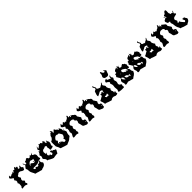

<svg xmlns="http://www.w3.org/2000/svg" viewBox="673 -3077 5351 5351"><g transform="rotate(-45 3348.5 -402.0)"><path d="M214.4 -23.9Q197.3 -34.7 177.7 -35.2Q173.8 -35.2 169.9 -35.2Q154.3 -35.2 139.2 -32.2Q122.6 -30.3 105.5 -28.8Q88.4 -26.9 71.8 -24.9Q71.3 -38.6 72.8 -52.7Q73.7 -67.4 86.4 -75.7Q103 -89.4 103 -110.4Q103 -110.4 103 -113.8Q103 -113.8 103 -124Q103 -141.6 105.5 -157.7Q106.4 -174.3 106.4 -192.4Q106 -210.4 84.5 -212.4Q86.9 -232.9 99.1 -251.5Q107.9 -264.2 107.9 -279.3Q107.9 -285.6 106.4 -293Q112.3 -308.6 102.1 -316.9Q92.3 -325.7 84.5 -334.5Q80.6 -339.4 79.1 -345.2Q77.6 -351.1 82 -359.4Q92.8 -373 102.5 -392.6Q105 -397.9 105 -402.3Q105 -414.6 85.4 -420.4Q64.9 -431.2 46.9 -446.8Q28.3 -462.4 19.5 -483.9Q21.5 -504.9 37.1 -520.5Q46.9 -530.3 66.9 -550.3Q70.3 -544.9 65.9 -530.8Q61.5 -516.1 64.9 -506.8Q66.4 -502.9 70.8 -500.5Q74.7 -498.5 82.5 -499Q82.5 -499 87.9 -499Q106 -499 120.6 -510.7Q137.2 -523.9 158.7 -525.4Q163.1 -524.4 167.5 -524.4Q180.7 -524.4 189 -535.2Q200.2 -549.3 213.9 -551.8Q219.7 -544.9 211.4 -531.2Q203.1 -518.1 204.1 -513.2Q204.6 -511.7 207 -511.7Q209 -511.7 214.4 -514.2Q227.1 -526.9 236.3 -543.9Q245.1 -561 248.5 -577.6Q257.8 -565.4 271 -555.7Q284.2 -545.9 293.9 -567.9Q302.7 -585 315.4 -599.6Q323.2 -608.4 334.5 -608.4Q342.3 -608.4 351.1 -604.5Q345.7 -591.8 345.2 -585Q345.2 -578.1 348.6 -575.2Q356.4 -567.9 374.5 -571.8Q392.1 -575.2 396.5 -564.9Q400.4 -558.6 402.3 -552.2Q404.3 -545.9 397 -540Q385.7 -528.8 381.8 -508.8Q381.3 -505.9 381.3 -503.4Q381.3 -489.3 402.3 -488.8Q409.7 -484.4 414.6 -484.9Q419.9 -485.4 423.8 -488.8Q432.6 -496.6 439 -513.2Q444.8 -529.3 460 -533.2Q467.3 -537.6 471.2 -537.6Q474.6 -537.1 475.6 -534.2Q478 -527.3 471.7 -510.3Q465.8 -493.7 469.2 -485.4Q468.3 -477.1 471.7 -471.2Q475.6 -465.3 481 -460.9Q491.2 -452.6 502 -444.8Q510.7 -439 510.7 -428.2Q510.7 -425.8 510.3 -422.9Q496.1 -408.7 492.2 -386.7Q487.8 -364.7 463.9 -364.3Q435.1 -364.7 411.6 -381.8Q388.7 -398.9 364.7 -411.6Q349.1 -416.5 331.5 -416.5Q325.2 -416.5 319.3 -416Q295.4 -413.6 279.3 -396Q268.1 -381.3 248 -375.5Q228 -369.6 228 -348.1Q226.6 -342.3 226.6 -336.9Q226.6 -326.7 232.4 -317.9Q242.2 -304.2 249.5 -291Q253.9 -283.7 255.4 -276.4Q256.8 -269 253.4 -260.7Q233.4 -249.5 230 -228Q228.5 -217.3 228.5 -207Q228.5 -196.3 230 -186Q238.8 -169.4 260.3 -157.7Q273.4 -150.4 273.4 -137.7Q273.4 -129.9 268.6 -120.6Q264.2 -109.4 257.8 -99.6Q251.5 -89.4 246.1 -79.1Q255.9 -70.3 263.7 -59.1Q272 -47.9 268.6 -33.2Q268.6 -10.7 254.9 -10.3Q252 -10.3 248.5 -11.2Q228 -17.1 214.4 -23.9Z M799.3 -17.6Q776.9 -26.9 753.4 -28.8Q730 -30.8 707.5 -41Q691.9 -48.3 674.3 -53.7Q657.7 -59.1 639.2 -59.6Q616.7 -63 612.8 -84Q608.9 -105 597.2 -120.1Q583.5 -149.9 567.9 -179.7Q552.2 -210 552.2 -244.1Q550.3 -267.1 548.3 -291.5Q547.4 -315.4 532.7 -335Q528.8 -342.3 528.8 -348.6Q528.8 -358.4 537.6 -367.2Q551.3 -381.8 559.1 -395.5Q569.8 -408.7 583.5 -422.4Q589.4 -428.2 589.4 -435.5Q589.4 -444.3 580.6 -454.6Q574.7 -468.3 565.9 -488.3Q563 -494.1 563 -499Q563 -510.3 578.6 -515.1Q579.6 -496.1 586.4 -477.5Q594.2 -459 608.9 -445.8Q614.7 -438.5 622.6 -438.5Q630.4 -438.5 641.1 -445.3Q654.8 -454.6 654.8 -464.8Q654.8 -469.7 651.9 -474.6Q644 -484.4 644 -491.7Q644 -500.5 654.8 -505.9Q669.4 -514.6 684.1 -514.6Q687 -514.6 689.9 -514.2Q707.5 -520 721.2 -537.6Q729 -547.9 740.7 -547.9Q748.5 -547.9 757.3 -543Q771 -541 774.9 -528.8Q778.8 -516.6 785.6 -507.8Q788.6 -502.9 794.4 -500.5Q798.3 -499 802.2 -499Q806.2 -499 810.1 -500Q818.8 -496.1 825.7 -496.1Q839.4 -496.1 846.2 -510.7Q856 -532.7 873.5 -539.6Q880.4 -529.3 888.2 -519.5Q892.1 -515.6 896 -515.6Q901.9 -515.6 909.7 -524.9Q921.4 -533.2 934.1 -545.4Q945.8 -557.1 950.7 -568.8Q950.7 -549.3 938 -532.2Q929.2 -519.5 929.2 -505.4Q929.2 -500.5 930.2 -495.1Q939 -477.5 958.5 -475.1Q977.1 -472.2 989.7 -458.5Q1005.4 -444.3 1011.2 -424.3Q1015.1 -412.6 1015.1 -400.4Q1015.1 -392.6 1013.2 -384.3Q1013.2 -364.7 1010.3 -344.7Q1009.3 -337.9 1009.3 -331.1Q1009.3 -317.9 1013.2 -305.2Q1023.9 -295.4 1023.9 -285.6Q1022.9 -279.3 1018.1 -272Q1009.3 -260.3 997.6 -260.3Q991.7 -260.3 984.9 -263.2Q979 -264.2 974.1 -264.2Q956.5 -264.2 941.9 -253.9Q922.4 -240.7 901.9 -234.4Q856.9 -215.8 809.1 -215.3Q761.2 -215.3 713.4 -214.4Q709.5 -215.3 705.6 -215.3Q693.8 -215.3 687 -206.1Q684.1 -201.7 684.1 -196.8Q684.1 -189.5 692.9 -181.2Q697.8 -160.2 723.1 -159.2Q724.1 -159.2 725.1 -159.2Q749.5 -159.2 749.5 -180.2Q750.5 -189 752.4 -192.4Q754.4 -194.3 756.3 -194.3H758.3Q767.1 -191.9 778.8 -177.7Q790.5 -163.6 800.3 -163.1Q808.1 -159.7 815.9 -159.7Q826.7 -159.7 838.4 -166.5Q856 -175.3 856 -191.9Q856 -195.3 855 -199.2Q857.9 -211.9 861.8 -211.9Q864.7 -211.9 867.7 -208Q875.5 -197.3 885.3 -194.3Q887.2 -193.8 888.2 -193.8Q890.1 -193.8 892.1 -194.8Q895 -196.3 897.9 -201.2Q919.4 -204.1 929.2 -222.2Q939 -240.7 954.6 -251Q963.4 -247.1 963.4 -238.3Q963.4 -231.9 959.5 -223.1Q954.6 -212.9 954.6 -204.1Q954.6 -194.8 960.4 -187.5Q965.3 -167.5 982.9 -152.8Q994.6 -143.6 994.6 -130.4Q994.6 -123 990.7 -114.3Q980 -77.1 946.8 -56.2Q913.6 -34.7 877.4 -30.3Q856.9 -26.9 838.4 -14.6Q830.6 -9.3 821.8 -9.3Q811 -9.3 799.3 -17.6ZM821.8 -302.2Q822.8 -304.7 822.8 -308.1Q822.8 -319.3 814 -337.9Q810.1 -346.2 810.1 -351.1Q810.1 -357.9 817.9 -357.9Q820.8 -357.9 823.7 -357.4Q823.7 -356.4 823.7 -355.5Q823.7 -343.8 835.4 -325.7Q842.3 -314.5 849.1 -314.5Q854 -314.5 858.9 -320.8Q855 -331.1 855 -340.3Q856 -340.8 856 -341.8Q856 -351.6 858.9 -361.3Q866.7 -380.9 873.5 -399.4Q866.7 -404.8 857.9 -404.8Q851.1 -404.8 843.3 -400.9Q837.4 -397.9 831.5 -397.9Q820.8 -397.9 812 -408.7Q796.4 -418.9 778.8 -418.9Q772 -418.9 766.1 -417.5Q741.7 -412.6 724.1 -395.5Q707.5 -380.9 693.8 -362.3Q680.2 -344.2 673.3 -323.2Q678.2 -319.8 682.1 -319.8Q688 -319.8 690.9 -326.2Q697.8 -337.4 705.6 -345.7Q709.5 -349.1 714.4 -351.1Q716.3 -352.1 719.2 -352.1Q721.2 -352.1 724.1 -351.6Q731.9 -362.3 736.8 -362.3Q737.8 -362.3 739.7 -361.3Q745.6 -357.4 751.5 -345.2Q769 -336.4 783.7 -321.8Q798.3 -307.1 814.9 -297.4Q814.9 -297.4 815.9 -297.4Q817.9 -297.4 818.8 -298.8Q820.8 -300.3 821.8 -302.2Z M1226.1 -41Q1207 -50.8 1188.5 -61Q1169.9 -71.3 1152.8 -83Q1138.7 -83 1125 -88.9Q1117.7 -91.8 1117.7 -98.6Q1117.7 -104 1122.6 -112.3Q1118.2 -137.7 1104 -159.2Q1089.4 -180.7 1070.8 -197.8Q1061.5 -207 1061.5 -217.8Q1061.5 -223.6 1064 -229.5Q1071.3 -246.6 1076.7 -261.7Q1083 -275.4 1083 -288.1Q1083 -296.4 1080.6 -303.7Q1073.2 -324.2 1064.5 -342.8Q1075.7 -361.3 1094.2 -378.4Q1112.8 -395.5 1116.2 -420.4Q1115.2 -425.3 1115.2 -428.7Q1115.2 -439.9 1123 -439.9Q1123 -439.9 1124.5 -439.9Q1135.7 -438.5 1139.6 -423.3Q1140.6 -422.9 1141.6 -422.9Q1145 -422.9 1148.4 -428.2Q1153.3 -435.1 1157.7 -438Q1164.1 -440.9 1164.1 -444.8Q1164.1 -446.8 1162.6 -448.2Q1158.2 -454.1 1155.3 -460Q1145 -472.7 1141.6 -489.3Q1141.1 -492.7 1141.1 -496.1Q1141.1 -508.8 1150.9 -519Q1163.1 -529.3 1167 -548.8Q1170.9 -567.9 1183.6 -572.3Q1186 -566.4 1186 -560.1Q1186 -547.9 1178.2 -532.2Q1173.8 -523.4 1173.8 -516.6Q1173.8 -505.4 1186.5 -501Q1202.1 -513.2 1216.8 -527.3Q1231 -541 1248.5 -550.3Q1255.4 -560.1 1255.9 -571.8Q1256.3 -583 1256.3 -594.2Q1264.2 -586.4 1270.5 -577.1Q1276.9 -567.9 1287.6 -564.5Q1298.3 -571.3 1312 -571.3Q1318.4 -571.3 1325.2 -569.8Q1346.2 -564.5 1346.2 -542.5Q1346.2 -542 1346.2 -541.5Q1352.5 -529.3 1360.4 -529.3Q1366.7 -529.3 1374.5 -537.6Q1391.6 -556.2 1391.6 -570.8Q1394 -572.3 1396 -572.3Q1401.4 -572.3 1401.4 -561.5Q1401.4 -546.9 1406.7 -540.5Q1408.2 -538.6 1411.6 -538.6Q1414.6 -539.1 1419.4 -542Q1426.8 -547.9 1430.7 -547.9Q1435.1 -547.9 1435.1 -540Q1435.1 -537.1 1434.6 -532.7Q1431.2 -508.3 1427.7 -499.5Q1426.3 -495.1 1426.3 -490.7Q1426.3 -478.5 1438 -466.8Q1449.2 -456.5 1460 -456.5Q1464.8 -456.5 1469.2 -458.5Q1472.7 -467.3 1472.7 -485.4Q1472.7 -487.8 1472.7 -490.2Q1472.7 -507.8 1481.9 -507.8Q1484.4 -507.8 1487.8 -506.3Q1489.3 -481.9 1502.9 -461.9Q1516.6 -441.9 1522 -418.9Q1522.5 -413.6 1522.5 -408.2Q1522.5 -385.7 1514.6 -364.7Q1504.9 -337.9 1492.2 -313.5Q1492.2 -312 1492.2 -310.5Q1492.2 -298.8 1502.9 -286.1Q1507.3 -281.2 1507.3 -276.4Q1507.3 -268.6 1495.1 -261.2Q1476.6 -246.6 1453.6 -245.1Q1430.2 -243.7 1409.2 -237.3Q1407.7 -237.3 1406.2 -237.3Q1386.2 -237.3 1386.2 -256.3Q1386.2 -269 1386.7 -294.4Q1382.8 -314.5 1377 -334.5Q1375 -341.3 1375 -348.6Q1375 -361.8 1381.8 -375Q1387.2 -381.8 1387.2 -387.2Q1387.2 -393.6 1379.9 -397.5Q1366.2 -404.8 1356 -410.6Q1351.6 -415 1346.7 -415Q1345.2 -415 1343.8 -414.6Q1337.9 -413.6 1332 -409.2Q1315.4 -400.4 1297.4 -393.6Q1281.7 -388.2 1265.1 -388.2Q1265.1 -388.2 1259.8 -388.2Q1231.9 -380.9 1216.8 -352.1Q1208 -335 1208 -318.8Q1208 -307.6 1211.9 -296.4Q1214.8 -284.7 1216.3 -260.7Q1217.3 -247.6 1223.6 -247.6Q1229 -247.6 1237.8 -256.3Q1242.2 -266.6 1249 -267.1Q1249 -267.1 1249.5 -267.1Q1252.4 -267.1 1252.4 -264.2Q1252.4 -261.2 1249 -254.4Q1241.2 -235.4 1231.9 -214.4Q1228.5 -206.5 1228.5 -198.7Q1228.5 -185.5 1238.3 -173.3Q1244.1 -162.1 1257.8 -152.3Q1262.7 -148.9 1266.6 -148.9Q1273.9 -148.9 1278.3 -160.2Q1293.5 -159.2 1296.4 -142.6Q1299.3 -126.5 1306.2 -115.7Q1309.6 -111.3 1314 -109.4Q1315.9 -108.4 1318.8 -108.4Q1322.3 -108.4 1326.2 -109.9Q1344.2 -113.8 1357.9 -129.9Q1365.2 -137.7 1365.2 -146.5Q1365.2 -146.5 1365.2 -147Q1365.2 -155.3 1357.9 -165Q1351.1 -177.2 1342.8 -195.8Q1340.8 -200.2 1340.8 -203.1Q1340.8 -213.9 1360.4 -214.4Q1369.1 -218.3 1376.5 -218.3Q1383.3 -218.3 1389.2 -214.8Q1401.4 -208 1402.3 -189.9Q1410.6 -180.2 1424.3 -180.2Q1427.7 -180.2 1431.2 -180.7Q1433.6 -181.2 1435.5 -181.2Q1450.7 -181.2 1456.1 -162.6Q1470.7 -153.8 1493.2 -149.4Q1507.8 -147 1507.8 -134.3Q1507.8 -127.4 1503.4 -117.2Q1496.1 -96.2 1481.9 -78.1Q1467.8 -60.5 1462.9 -38.1Q1452.1 -27.3 1438 -27.3Q1433.6 -27.3 1428.7 -28.3Q1419.9 -30.3 1411.1 -30.3Q1400.9 -30.3 1391.1 -27.3Q1367.7 -24.9 1344.7 -20.5Q1321.3 -16.1 1298.3 -12.2Q1278.8 -15.1 1261.2 -23.9Q1243.7 -32.7 1226.1 -41Z M1797.9 -13.7Q1772.9 -22.9 1746.1 -28.3Q1719.7 -33.2 1695.3 -45.4Q1679.7 -54.7 1662.1 -56.6Q1644.5 -59.1 1628.9 -65.9Q1611.8 -78.1 1609.4 -99.1Q1606.9 -120.6 1595.2 -136.7Q1587.4 -153.3 1578.6 -169.9Q1569.8 -186.5 1563 -203.1Q1563 -244.1 1561.5 -285.6Q1561 -300.3 1561 -315.4Q1561 -341.3 1562.5 -367.7Q1563 -392.1 1585.4 -396.5Q1607.4 -400.4 1619.1 -417.5Q1635.3 -431.2 1647 -449.2Q1659.2 -467.3 1660.2 -489.3Q1664.1 -513.2 1682.1 -528.3Q1700.7 -543.5 1708.5 -565.4Q1713.4 -573.7 1721.2 -564.9Q1729 -556.2 1734.4 -555.2Q1736.8 -554.7 1738.3 -557.6Q1739.7 -560.1 1740.2 -567.9Q1739.7 -576.2 1734.9 -591.3Q1730 -606.4 1733.9 -611.8Q1735.4 -613.8 1738.3 -613.8Q1738.8 -613.8 1739.3 -613.8Q1743.2 -613.3 1750.5 -608.4Q1764.6 -596.7 1779.3 -580.6Q1786.6 -571.8 1786.6 -562.5Q1786.6 -553.7 1780.3 -543.5Q1771.5 -525.9 1785.2 -518.1Q1798.3 -509.8 1807.6 -528.3Q1818.4 -539.6 1828.1 -552.2Q1837.4 -564.9 1847.7 -577.1Q1857.4 -569.3 1869.1 -561Q1880.4 -552.7 1881.3 -538.1Q1885.3 -523.9 1898.4 -520Q1911.6 -516.1 1920.9 -509.8Q1925.8 -506.3 1928.2 -501Q1930.7 -495.6 1928.7 -485.4Q1935.5 -467.8 1949.2 -470.7Q1962.9 -473.6 1966.8 -491.2Q1970.2 -498.5 1972.7 -501Q1975.1 -503.4 1977.1 -502.4Q1981.9 -499.5 1985.4 -484.4Q1988.8 -469.7 1996.1 -464.4Q2013.7 -447.8 2016.6 -425.3Q2018.6 -412.1 2018.6 -398.9Q2018.6 -389.6 2017.6 -380.4Q2018.1 -370.1 2025.9 -358.9Q2033.7 -347.2 2036.6 -367.2Q2042 -375 2050.3 -390.6Q2058.6 -405.8 2065.4 -404.3Q2058.6 -387.2 2047.9 -368.2Q2043.5 -359.9 2043.5 -351.6Q2043.5 -341.3 2050.3 -330.6Q2063 -314.9 2066.4 -293Q2067.4 -288.1 2067.4 -283.7Q2067.4 -267.1 2057.1 -253.9Q2047.9 -230 2043.5 -204.6Q2041 -188.5 2041 -172.9Q2041 -163.1 2042 -153.3Q2042 -130.9 2023.9 -121.6Q2005.9 -112.3 1992.2 -100.1Q1965.3 -69.8 1928.7 -52.7Q1892.1 -35.6 1855 -22.9Q1843.3 -11.7 1827.6 -8.8Q1823.2 -7.8 1818.8 -7.8Q1808.1 -7.8 1797.9 -13.7ZM1857.4 -120.6Q1880.4 -124 1880.4 -145Q1880.4 -145 1880.4 -149.4Q1878.4 -174.3 1868.2 -189.5Q1865.2 -196.3 1866.2 -200.2Q1867.2 -204.1 1870.1 -207Q1877 -213.9 1890.6 -217.3Q1904.3 -221.2 1907.2 -234.9Q1917.5 -252 1926.3 -272.9Q1931.2 -284.7 1931.2 -295.9Q1931.2 -304.7 1928.2 -314Q1915.5 -331.1 1905.8 -349.6Q1896 -368.2 1884.3 -385.3Q1875 -401.9 1859.9 -401.9Q1856 -401.9 1852.1 -400.9Q1845.7 -398.9 1839.8 -398.9Q1826.7 -398.9 1816.4 -408.2Q1802.7 -415 1788.1 -415Q1778.3 -415 1768.1 -412.1Q1742.7 -404.8 1726.6 -386.2Q1712.9 -372.1 1699.7 -356.9Q1687 -341.8 1681.2 -322.8Q1684.1 -305.7 1702.6 -290Q1711.4 -282.7 1711.4 -274.4Q1711.4 -265.6 1701.2 -256.3Q1685.5 -245.1 1678.7 -225.1Q1676.3 -218.8 1676.3 -212.4Q1676.3 -200.2 1685.5 -189Q1699.2 -174.8 1700.2 -193.4Q1700.7 -212.4 1707 -219.7Q1709 -222.2 1712.4 -222.2Q1715.8 -222.2 1720.7 -217.8Q1720.2 -207.5 1730 -189.9Q1739.3 -172.4 1741.2 -198.2Q1748.5 -212.9 1756.8 -196.3Q1765.6 -179.7 1776.9 -178.7Q1794.9 -166 1804.2 -141.1Q1814 -116.2 1839.8 -116.2Q1843.8 -117.7 1848.1 -119.1Q1852.5 -120.1 1857.4 -120.6Z M2231.9 -21.5Q2214.4 -28.3 2196.8 -28.3Q2185.1 -28.3 2173.3 -25.4Q2147.9 -19 2122.6 -19Q2122.6 -19 2112.8 -19Q2107.9 -18.6 2104 -18.6Q2083.5 -18.6 2083.5 -35.2Q2083.5 -38.6 2084.5 -42.5Q2090.3 -70.3 2103 -85.9Q2113.8 -105.5 2126.5 -127.9Q2132.3 -139.6 2132.3 -151.4Q2132.3 -162.6 2126.5 -174.3Q2118.7 -186 2118.7 -198.7Q2118.7 -206.1 2121.6 -213.9Q2128.4 -234.9 2136.2 -252.9Q2136.2 -273.4 2139.2 -299.3Q2140.1 -302.7 2140.1 -306.2Q2140.1 -327.1 2121.6 -337.9Q2113.8 -343.3 2111.8 -349.1Q2110.8 -354.5 2112.8 -360.8Q2118.7 -374.5 2132.3 -388.7Q2137.2 -394.5 2137.2 -399.9Q2137.2 -407.7 2126.5 -415Q2102.1 -424.3 2078.6 -439.9Q2056.2 -456.1 2046.4 -481.4Q2051.3 -500.5 2065.9 -515.6Q2080.6 -530.3 2093.3 -543.9Q2111.8 -556.6 2106.9 -536.6Q2103 -523.4 2103 -513.2Q2103 -507.8 2104 -502.9Q2106 -498.5 2108.9 -496.1Q2112.8 -494.1 2118.7 -495.6Q2133.3 -494.1 2143.1 -505.9Q2152.8 -517.6 2162.6 -527.3Q2167.5 -532.2 2173.3 -535.6Q2179.2 -538.6 2186 -537.1Q2192.9 -529.3 2195.8 -514.6Q2198.7 -499.5 2206.5 -496.1Q2210.4 -494.6 2214.4 -496.1Q2218.3 -498 2224.1 -503.9Q2232.9 -520.5 2237.8 -503.9Q2242.7 -487.8 2251.5 -483.9Q2253.4 -482.4 2257.3 -484.4Q2261.2 -486.3 2265.1 -492.7Q2275.9 -511.7 2297.4 -515.6Q2317.9 -520 2332.5 -536.6Q2350.1 -545.4 2355 -563.5Q2358.9 -581.5 2368.7 -594.2Q2392.1 -587.9 2392.1 -569.8Q2392.1 -567.4 2391.1 -564.9Q2388.2 -542.5 2384.3 -524.4Q2392.1 -511.2 2404.8 -525.4Q2417.5 -540 2424.3 -540Q2427.2 -540 2428.2 -537.1Q2429.2 -533.7 2429.2 -525.9Q2425.3 -514.2 2427.2 -497.1Q2429.2 -480 2446.8 -486.8Q2446.8 -497.6 2455.6 -509.8Q2463.4 -522 2470.2 -525.9Q2474.1 -513.2 2481.9 -502.9Q2488.8 -492.7 2504.4 -498Q2515.1 -476.1 2537.6 -464.8Q2560.1 -454.1 2571.8 -433.1Q2577.6 -420.9 2577.6 -408.7Q2577.6 -400.4 2574.7 -391.6Q2572.8 -385.7 2572.8 -380.4Q2572.8 -364.7 2587.4 -351.6Q2596.2 -333 2608.9 -316.9Q2621.6 -300.8 2631.3 -282.7Q2637.2 -268.1 2628.4 -256.8Q2620.6 -245.6 2613.8 -233.4Q2610.8 -227.1 2609.9 -219.7Q2608.9 -212.9 2611.8 -204.6Q2607.9 -185.5 2618.7 -176.8Q2628.4 -168.5 2646 -170.4Q2666.5 -163.1 2675.3 -139.6Q2678.2 -131.8 2678.2 -124.5Q2678.2 -109.9 2667.5 -98.6Q2662.6 -86.4 2665.5 -69.8Q2668.5 -52.7 2664.6 -40Q2662.6 -33.2 2657.7 -28.8Q2651.9 -23.9 2641.1 -22.9Q2629.4 -18.1 2618.7 -18.1Q2605 -18.1 2591.3 -25.4Q2568.8 -38.1 2545.4 -46.9Q2519 -51.8 2504.4 -72.8Q2490.7 -94.2 2489.7 -119.1Q2488.8 -139.2 2481.9 -158.2Q2476.1 -177.2 2469.2 -195.8Q2467.3 -203.1 2467.3 -210.4Q2467.3 -225.6 2476.1 -239.3Q2487.8 -257.3 2487.8 -277.8V-282.2Q2490.7 -292.5 2487.8 -299.3Q2484.9 -305.7 2480 -310.5Q2469.2 -319.8 2455.6 -326.7Q2441.9 -333.5 2442.9 -348.6Q2446.8 -356.9 2446.8 -363.8Q2446.8 -377 2435.1 -388.2Q2418.5 -404.3 2398.9 -410.2Q2375.5 -414.1 2349.1 -414.1Q2322.8 -414.1 2303.2 -397Q2281.7 -384.8 2268.1 -362.3Q2260.3 -351.1 2260.3 -338.4Q2260.3 -326.7 2267.1 -314.5Q2283.7 -296.9 2287.6 -273.4Q2287.6 -270.5 2287.6 -268.1Q2287.6 -248.5 2266.1 -235.4Q2260.3 -221.7 2260.3 -208.5Q2260.3 -198.2 2263.2 -188Q2271 -165 2283.7 -145.5Q2280.8 -126.5 2273.9 -109.4Q2272 -104 2272 -98.6Q2272 -86.9 2281.7 -74.7Q2284.7 -66.4 2284.7 -57.6Q2284.7 -43.9 2278.8 -28.3Q2272.9 -11.7 2259.3 -11.7Q2251.5 -11.7 2240.7 -17.6Q2239.7 -18.1 2236.8 -19.5Q2234.9 -20 2231.9 -21.5ZM2645 -116.7Q2643.1 -138.7 2634.3 -121.6Q2625.5 -105 2630.4 -101.6Q2631.3 -100.6 2634.3 -101.6Q2637.2 -102.5 2641.1 -106.4Q2642.1 -107.9 2643.1 -111.3Q2644 -112.8 2645 -116.7Z M2862.8 -21.5Q2845.2 -28.3 2827.6 -28.3Q2815.9 -28.3 2804.2 -25.4Q2778.8 -19 2753.4 -19Q2753.4 -19 2743.7 -19Q2738.8 -18.6 2734.9 -18.6Q2714.4 -18.6 2714.4 -35.2Q2714.4 -38.6 2715.3 -42.5Q2721.2 -70.3 2733.9 -85.9Q2744.6 -105.5 2757.3 -127.9Q2763.2 -139.6 2763.2 -151.4Q2763.2 -162.6 2757.3 -174.3Q2749.5 -186 2749.5 -198.7Q2749.5 -206.1 2752.4 -213.9Q2759.3 -234.9 2767.1 -252.9Q2767.1 -273.4 2770 -299.3Q2771 -302.7 2771 -306.2Q2771 -327.1 2752.4 -337.9Q2744.6 -343.3 2742.7 -349.1Q2741.7 -354.5 2743.7 -360.8Q2749.5 -374.5 2763.2 -388.7Q2768.1 -394.5 2768.1 -399.9Q2768.1 -407.7 2757.3 -415Q2732.9 -424.3 2709.5 -439.9Q2687 -456.1 2677.2 -481.4Q2682.1 -500.5 2696.8 -515.6Q2711.4 -530.3 2724.1 -543.9Q2742.7 -556.6 2737.8 -536.6Q2733.9 -523.4 2733.9 -513.2Q2733.9 -507.8 2734.9 -502.9Q2736.8 -498.5 2739.7 -496.1Q2743.7 -494.1 2749.5 -495.6Q2764.2 -494.1 2773.9 -505.9Q2783.7 -517.6 2793.5 -527.3Q2798.3 -532.2 2804.2 -535.6Q2810.1 -538.6 2816.9 -537.1Q2823.7 -529.3 2826.7 -514.6Q2829.6 -499.5 2837.4 -496.1Q2841.3 -494.6 2845.2 -496.1Q2849.1 -498 2855 -503.9Q2863.8 -520.5 2868.7 -503.9Q2873.5 -487.8 2882.3 -483.9Q2884.3 -482.4 2888.2 -484.4Q2892.1 -486.3 2896 -492.7Q2906.7 -511.7 2928.2 -515.6Q2948.7 -520 2963.4 -536.6Q2981 -545.4 2985.8 -563.5Q2989.7 -581.5 2999.5 -594.2Q3022.9 -587.9 3022.9 -569.8Q3022.9 -567.4 3022 -564.9Q3019 -542.5 3015.1 -524.4Q3022.9 -511.2 3035.6 -525.4Q3048.3 -540 3055.2 -540Q3058.1 -540 3059.1 -537.1Q3060.1 -533.7 3060.1 -525.9Q3056.2 -514.2 3058.1 -497.1Q3060.1 -480 3077.6 -486.8Q3077.6 -497.6 3086.4 -509.8Q3094.2 -522 3101.1 -525.9Q3105 -513.2 3112.8 -502.9Q3119.6 -492.7 3135.3 -498Q3146 -476.1 3168.5 -464.8Q3190.9 -454.1 3202.6 -433.1Q3208.5 -420.9 3208.5 -408.7Q3208.5 -400.4 3205.6 -391.6Q3203.6 -385.7 3203.6 -380.4Q3203.6 -364.7 3218.3 -351.6Q3227.1 -333 3239.7 -316.9Q3252.4 -300.8 3262.2 -282.7Q3268.1 -268.1 3259.3 -256.8Q3251.5 -245.6 3244.6 -233.4Q3241.7 -227.1 3240.7 -219.7Q3239.7 -212.9 3242.7 -204.6Q3238.8 -185.5 3249.5 -176.8Q3259.3 -168.5 3276.9 -170.4Q3297.4 -163.1 3306.2 -139.6Q3309.1 -131.8 3309.1 -124.5Q3309.1 -109.9 3298.3 -98.6Q3293.5 -86.4 3296.4 -69.8Q3299.3 -52.7 3295.4 -40Q3293.5 -33.2 3288.6 -28.8Q3282.7 -23.9 3272 -22.9Q3260.3 -18.1 3249.5 -18.1Q3235.8 -18.1 3222.2 -25.4Q3199.7 -38.1 3176.3 -46.9Q3149.9 -51.8 3135.3 -72.8Q3121.6 -94.2 3120.6 -119.1Q3119.6 -139.2 3112.8 -158.2Q3106.9 -177.2 3100.1 -195.8Q3098.1 -203.1 3098.1 -210.4Q3098.1 -225.6 3106.9 -239.3Q3118.7 -257.3 3118.7 -277.8V-282.2Q3121.6 -292.5 3118.7 -299.3Q3115.7 -305.7 3110.8 -310.5Q3100.1 -319.8 3086.4 -326.7Q3072.8 -333.5 3073.7 -348.6Q3077.6 -356.9 3077.6 -363.8Q3077.6 -377 3065.9 -388.2Q3049.3 -404.3 3029.8 -410.2Q3006.3 -414.1 2980 -414.1Q2953.6 -414.1 2934.1 -397Q2912.6 -384.8 2898.9 -362.3Q2891.1 -351.1 2891.1 -338.4Q2891.1 -326.7 2897.9 -314.5Q2914.6 -296.9 2918.5 -273.4Q2918.5 -270.5 2918.5 -268.1Q2918.5 -248.5 2897 -235.4Q2891.1 -221.7 2891.1 -208.5Q2891.1 -198.2 2894 -188Q2901.9 -165 2914.6 -145.5Q2911.6 -126.5 2904.8 -109.4Q2902.8 -104 2902.8 -98.6Q2902.8 -86.9 2912.6 -74.7Q2915.5 -66.4 2915.5 -57.6Q2915.5 -43.9 2909.7 -28.3Q2903.8 -11.7 2890.1 -11.7Q2882.3 -11.7 2871.6 -17.6Q2870.6 -18.1 2867.7 -19.5Q2865.7 -20 2862.8 -21.5ZM3275.9 -116.7Q3273.9 -138.7 3265.1 -121.6Q3256.3 -105 3261.2 -101.6Q3262.2 -100.6 3265.1 -101.6Q3268.1 -102.5 3272 -106.4Q3272.9 -107.9 3273.9 -111.3Q3274.9 -112.8 3275.9 -116.7Z M3545.4 -16.1Q3522.5 -25.4 3498.5 -30.3Q3474.6 -34.7 3452.6 -45.9Q3435.5 -60.1 3414.1 -60.1Q3412.1 -60.1 3410.2 -60.1Q3410.2 -60.1 3407.7 -60.1Q3385.3 -60.1 3371.6 -76.2Q3366.2 -97.7 3364.3 -120.6Q3361.8 -143.1 3351.1 -163.6Q3342.3 -178.2 3338.4 -201.2Q3337.9 -204.1 3337.9 -208Q3337.9 -225.6 3357.4 -231.4Q3380.9 -236.3 3398.9 -251.5Q3417 -267.1 3439 -275.4Q3445.8 -278.3 3453.1 -281.7Q3460.4 -285.2 3467.3 -288.6Q3466.3 -303.2 3463.4 -318.4Q3460 -333 3464.8 -347.2Q3471.2 -348.6 3477.5 -348.6Q3486.8 -348.6 3497.1 -345.7Q3500 -344.7 3502.9 -344.7Q3515.6 -344.7 3522.5 -362.8Q3529.3 -370.1 3534.2 -371.1Q3538.6 -372.1 3541.5 -369.1Q3548.8 -362.3 3551.3 -343.3Q3554.2 -323.7 3563.5 -316.9Q3581.5 -313.5 3573.7 -337.9Q3570.8 -346.7 3570.8 -353.5Q3570.8 -366.2 3580.1 -372.6Q3587.4 -380.4 3587.4 -386.7Q3587.4 -395 3574.7 -400.4Q3552.2 -409.7 3538.6 -414.1Q3530.3 -416.5 3522.5 -416.5Q3509.3 -416.5 3497.1 -409.7Q3478 -398.9 3460.4 -387.7Q3441.9 -377.9 3423.3 -368.2Q3404.8 -358.4 3384.8 -352.5Q3377.4 -363.3 3377.4 -377.4Q3377.4 -382.8 3378.4 -388.2Q3382.8 -408.2 3385.3 -425.8Q3389.6 -445.3 3398.9 -462.9Q3408.2 -481 3409.7 -501Q3417 -522.9 3438.5 -527.8Q3460.4 -533.2 3474.6 -546.9Q3481.4 -557.1 3481.4 -567.9Q3481.4 -577.6 3475.6 -586.9Q3463.4 -606.4 3454.1 -623.5Q3447.3 -629.4 3447.3 -636.2Q3447.3 -643.6 3455.6 -652.3Q3467.8 -665 3475.1 -665Q3477.5 -665 3479.5 -663.6Q3481.4 -662.1 3481.9 -658.7Q3482.4 -655.3 3481 -649.4Q3480 -643.6 3480 -638.2Q3480 -620.1 3492.7 -605Q3509.8 -585.4 3510.7 -561.5Q3504.4 -548.8 3503.4 -536.1Q3502.4 -523.4 3522 -523.9Q3521 -506.8 3533.2 -500Q3545.9 -493.7 3558.1 -508.8Q3562 -488.3 3588.9 -485.8Q3592.3 -485.4 3595.2 -485.4Q3617.2 -485.4 3625.5 -501.5Q3637.7 -513.7 3654.8 -516.1Q3672.4 -518.6 3680.7 -537.6Q3686 -548.3 3703.6 -563Q3709.5 -567.9 3712.4 -567.9Q3715.8 -567.9 3715.8 -562.5Q3715.8 -557.6 3713.4 -548.3Q3702.1 -529.3 3692.4 -506.3Q3689 -498.5 3689 -490.7Q3689 -476.6 3701.2 -463.4Q3713.9 -447.3 3727.1 -427.7Q3734.9 -416.5 3734.9 -403.8Q3734.9 -395 3731 -385.7Q3729 -378.9 3729 -372.6Q3729 -360.8 3734.9 -348.6Q3743.7 -330.1 3750.5 -313Q3756.8 -296.9 3773.4 -279.8Q3780.3 -272.9 3780.3 -266.1Q3780.3 -256.3 3766.1 -247.6Q3756.3 -232.9 3756.3 -215.8Q3756.3 -209.5 3757.8 -203.1Q3762.2 -179.2 3778.3 -162.6Q3779.8 -152.3 3776.4 -136.2Q3772.5 -120.1 3777.8 -114.3Q3780.3 -111.8 3785.2 -112.3Q3790 -112.3 3798.8 -117.2Q3807.6 -130.9 3816.4 -128.4Q3821.3 -127.4 3821.3 -121.1Q3821.3 -116.7 3818.4 -109.9Q3810.5 -97.7 3810.5 -85.4Q3810.5 -79.1 3812.5 -72.8Q3818.4 -54.7 3820.3 -36.6Q3806.2 -21.5 3784.2 -19.5Q3762.7 -17.1 3743.2 -17.1Q3723.6 -22.5 3705.6 -32.7Q3687.5 -42.5 3666.5 -43Q3661.1 -43.5 3656.2 -43.5Q3639.2 -43.5 3622.1 -38.6Q3600.1 -32.7 3585.4 -15.1Q3578.1 -9.3 3568.4 -9.3Q3566.9 -9.3 3565.4 -9.8Q3554.2 -10.7 3545.4 -16.1ZM3618.7 -178.7Q3612.3 -188 3615.2 -206.1Q3618.7 -224.1 3613.8 -231.4Q3611.8 -234.9 3606.9 -234.9Q3602.5 -234.9 3594.2 -230.5Q3580.1 -215.8 3561.5 -215.8Q3555.7 -215.8 3549.3 -217.3Q3541.5 -219.2 3534.2 -219.2Q3517.6 -219.2 3503.4 -209Q3512.7 -203.6 3519.5 -192.9Q3526.4 -182.1 3532.2 -172.4Q3535.2 -163.1 3543.5 -166Q3552.2 -168.9 3559.1 -168Q3574.2 -169.4 3591.3 -170.9Q3592.8 -170.9 3594.2 -170.9Q3609.4 -170.9 3618.7 -157.2Q3625.5 -156.2 3622.1 -165.5Q3619.1 -174.8 3618.7 -178.7Z M3945.8 -21.5Q3928.2 -28.8 3902.8 -28.8Q3902.8 -28.8 3901.9 -28.8Q3876.5 -28.8 3873.5 -52.7Q3880.4 -72.8 3891.1 -91.3Q3897 -102.1 3897 -113.8Q3897 -122.6 3894 -132.3Q3891.1 -162.1 3888.2 -192.4Q3887.2 -199.7 3887.2 -206.5Q3887.2 -229 3894 -251.5Q3896 -262.7 3896 -273.9Q3896 -286.6 3894 -298.8Q3890.1 -322.8 3878.4 -343.8Q3872.6 -351.1 3872.6 -357.9Q3872.6 -363.8 3876.5 -369.6Q3885.3 -381.3 3890.1 -392.6Q3892.1 -397.5 3892.1 -401.9Q3891.1 -406.7 3887.2 -411.6Q3871.6 -426.3 3856 -441.4Q3839.4 -456.1 3817.9 -462.4Q3809.1 -471.2 3809.1 -483.4Q3809.1 -491.2 3813 -501Q3821.8 -524.4 3841.3 -529.3Q3850.1 -530.3 3864.7 -538.6Q3875.5 -543.9 3881.3 -543.9Q3881.3 -543.9 3882.3 -543.9Q3884.3 -543.9 3885.3 -543.5Q3887.2 -542 3887.2 -537.6Q3887.2 -533.2 3883.3 -524.4Q3880.4 -518.1 3880.4 -513.2Q3880.4 -510.7 3881.3 -508.8Q3882.3 -502.4 3888.2 -497.6Q3897.9 -488.8 3915.5 -484.4Q3932.1 -480 3942.9 -473.1Q3951.7 -471.2 3967.3 -462.9Q3979 -457 3984.9 -457Q3986.8 -457 3988.8 -457.5Q3991.7 -458.5 3991.7 -462.4Q3990.7 -466.3 3986.8 -475.1Q3985.8 -481 3985.8 -487.3Q3985.8 -501.5 3993.7 -515.1Q4005.4 -535.6 4025.9 -539.6Q4026.9 -535.2 4026.9 -530.8Q4026.9 -516.1 4018.1 -500Q4013.2 -492.2 4013.2 -484.9Q4013.2 -472.2 4025.9 -460.4Q4040.5 -445.8 4044.4 -426.8Q4045.4 -423.3 4045.4 -420.4Q4045.4 -405.3 4029.8 -392.1Q4018.1 -376 4018.1 -358.4Q4018.1 -352.1 4019 -345.7Q4024.9 -320.8 4033.7 -298.8Q4034.7 -289.6 4034.7 -280.3Q4034.7 -267.1 4031.7 -254.4Q4026.9 -232.4 4020 -211.4Q4020 -209 4020 -206.5Q4020 -186 4030.8 -168.5Q4042.5 -149.4 4065.9 -143.6Q4084.5 -136.2 4084.5 -122.1Q4083.5 -118.2 4082.5 -113.8Q4076.7 -92.8 4072.8 -75.7Q4073.7 -61 4079.6 -40.5Q4080.6 -36.6 4080.6 -33.7Q4080.6 -21 4059.1 -21Q4059.1 -21 4058.1 -21Q4029.8 -19.5 4001.5 -19.5Q3973.1 -19.5 3945.8 -21.5ZM3912.6 -572.3Q3886.2 -574.7 3868.7 -590.8Q3852.1 -606.9 3847.2 -630.9Q3846.2 -634.3 3846.2 -637.7Q3846.2 -656.7 3857.9 -672.4Q3871.6 -690.4 3877.4 -710.4Q3876.5 -720.2 3876.5 -730Q3876.5 -742.7 3878.4 -756.3Q3880.4 -780.8 3896 -797.4Q3914.6 -776.4 3925.3 -749.5Q3936 -722.2 3961.4 -707.5Q3968.3 -704.6 3974.1 -704.6Q3987.8 -704.6 3998.5 -717.3Q4005.4 -725.1 4005.4 -732.4Q4005.4 -742.7 3992.7 -752.4Q3990.7 -759.8 3990.7 -763.7Q3990.7 -768.6 3993.7 -768.6Q3996.6 -768.6 4000.5 -766.1Q4015.1 -757.3 4017.1 -745.1Q4030.8 -731 4048.3 -717.8Q4057.1 -710.9 4057.1 -702.1Q4057.1 -692.9 4047.4 -681.2Q4035.6 -662.1 4031.7 -640.1Q4027.8 -618.2 4017.1 -598.6Q4006.3 -576.2 3982.9 -568.4Q3973.1 -565.4 3963.4 -564.5H3957.5Q3946.8 -564.5 3936 -567.4Q3930.2 -568.8 3924.3 -569.8Q3918.5 -570.8 3912.6 -572.3Z M4393.6 -16.1Q4376 -24.9 4355.5 -26.4Q4335 -27.8 4317.4 -35.2Q4298.8 -40 4278.3 -48.3Q4269.5 -51.8 4260.7 -51.8Q4249 -51.8 4238.3 -45.9Q4220.7 -40 4201.2 -35.6Q4191.4 -33.7 4181.6 -33.2Q4171.9 -33.2 4162.1 -35.6Q4151.4 -43.5 4151.4 -55.7Q4151.4 -60.1 4152.3 -65.4Q4156.2 -76.2 4156.2 -86.4Q4156.2 -93.3 4154.3 -99.6Q4149.4 -122.6 4138.7 -145Q4132.8 -157.7 4132.8 -171.4Q4132.8 -181.6 4135.7 -191.9Q4141.6 -215.3 4162.1 -231Q4181.6 -246.6 4182.6 -271.5Q4176.8 -289.1 4164.1 -302.7Q4151.4 -315.9 4145.5 -334Q4139.6 -349.1 4127 -362.8Q4122.1 -368.2 4122.1 -374Q4122.1 -382.8 4132.8 -392.1Q4147.5 -403.8 4150.4 -420.9Q4151.4 -429.7 4151.4 -437.5Q4151.4 -445.3 4150.4 -453.1Q4167 -453.6 4190.4 -454.6Q4208 -455.1 4208 -470.2Q4208 -475.6 4206.1 -482.4Q4205.1 -487.3 4205.1 -491.7Q4205.1 -513.2 4222.7 -527.8Q4243.2 -545.4 4267.6 -549.3Q4276.4 -551.8 4288.1 -561.5Q4300.8 -571.3 4305.7 -569.3Q4308.6 -568.4 4308.6 -564Q4309.6 -560.1 4306.6 -550.8Q4301.8 -539.6 4294.9 -522.9Q4289.1 -505.9 4312.5 -523.4Q4325.2 -537.6 4329.1 -556.2Q4332 -574.7 4335 -592.8Q4342.8 -578.6 4348.6 -563.5Q4354.5 -548.8 4365.2 -537.1Q4365.2 -537.1 4367.2 -537.1Q4378.9 -537.1 4382.8 -558.6Q4385.7 -582.5 4386.7 -557.1Q4382.8 -540.5 4370.1 -520.5Q4365.2 -512.7 4365.2 -505.9Q4365.2 -495.1 4377.9 -486.3Q4393.6 -478 4413.1 -476.1Q4413.1 -476.1 4417 -476.1Q4433.6 -476.1 4444.3 -492.2Q4458 -503.4 4480.5 -513.2Q4486.3 -515.6 4491.2 -515.6Q4504.9 -515.6 4508.8 -494.6Q4519.5 -483.9 4535.2 -480.5Q4550.8 -477.1 4551.8 -457Q4565.4 -440.9 4572.3 -421.9Q4574.2 -416 4574.2 -410.2Q4573.2 -397 4562.5 -384.8Q4563.5 -367.2 4569.3 -345.2Q4570.3 -340.8 4570.3 -336.4Q4570.3 -320.3 4553.7 -312.5Q4541 -306.2 4525.4 -315.9Q4510.7 -326.2 4502.9 -322.8Q4509.8 -301.8 4527.3 -286.6Q4543.9 -272.5 4543.9 -251.5V-248Q4542 -240.7 4542 -232.9Q4542 -217.3 4548.8 -202.6Q4557.6 -180.2 4573.2 -163.1Q4569.3 -147.9 4559.6 -131.8Q4550.8 -115.7 4542 -100.6Q4526.4 -80.6 4504.9 -65.9Q4484.4 -50.8 4461.9 -39.1Q4446.3 -31.2 4431.6 -15.6Q4424.8 -7.3 4416 -7.3Q4416 -7.3 4415 -7.3Q4407.2 -7.3 4397.5 -14.2Q4396.5 -14.6 4393.6 -16.1ZM4439.5 -150.4Q4437.5 -155.8 4440.4 -164.6Q4443.4 -173.3 4436.5 -173.3Q4420.9 -174.8 4402.3 -175.3Q4383.8 -176.3 4374 -192.4Q4365.2 -210 4346.7 -215.3Q4328.1 -220.2 4311.5 -225.6Q4304.7 -228 4299.8 -227.5Q4295.9 -226.6 4293.9 -224.1Q4288.1 -215.8 4297.9 -196.8Q4306.6 -177.7 4312.5 -169.4Q4324.2 -154.3 4342.8 -151.4Q4361.3 -147.9 4377.9 -142.6Q4388.7 -143.6 4384.8 -160.6Q4381.8 -177.7 4395.5 -161.6Q4405.3 -156.7 4407.2 -140.6Q4410.2 -124 4416 -118.7Q4418 -116.2 4421.9 -117.2Q4425.8 -118.2 4431.6 -124.5Q4435.5 -129.9 4437.5 -136.7Q4438.5 -144 4439.5 -150.4ZM4258.8 -160.2Q4254.9 -172.9 4254.9 -186.5Q4254.9 -193.4 4255.9 -200.7Q4255.9 -203.6 4255.9 -206.1Q4255.9 -223.6 4239.3 -233.9Q4235.4 -252.4 4211.9 -258.3Q4208 -259.3 4204.1 -259.3Q4190.4 -259.3 4190.4 -242.7Q4190.4 -240.2 4191.4 -236.8Q4195.3 -211.4 4212.9 -191.9Q4230.5 -172.4 4248 -154.8Q4253.9 -147.5 4258.8 -148.9Q4262.7 -150.4 4258.8 -160.2ZM4483.4 -309.1Q4477.5 -327.6 4470.7 -345.2Q4462.9 -362.8 4443.4 -372.1Q4422.9 -384.8 4403.3 -398.9Q4382.8 -413.1 4358.4 -415Q4336.9 -410.6 4334 -385.7Q4333 -380.9 4333 -376Q4333 -357.4 4342.8 -345.7Q4352.5 -325.7 4373 -320.8Q4394.5 -315.4 4406.2 -296.9Q4418 -278.3 4425.8 -286.1Q4434.6 -293.5 4427.7 -310.1Q4423.8 -321.8 4427.7 -319.3Q4432.6 -316.9 4438.5 -311.5Q4450.2 -302.7 4461.9 -292.5Q4473.6 -281.7 4489.3 -280.3Q4495.1 -286.1 4490.2 -294.4Q4485.4 -303.2 4483.4 -309.1ZM4264.6 -367.2Q4252.9 -371.6 4257.8 -355.5Q4262.7 -339.4 4264.6 -337.9Q4264.6 -345.2 4266.6 -352.5Q4267.6 -360.4 4264.6 -367.2Z M4882.8 -16.1Q4865.2 -24.9 4844.7 -26.4Q4824.2 -27.8 4806.6 -35.2Q4788.1 -40 4767.6 -48.3Q4758.8 -51.8 4750 -51.8Q4738.3 -51.8 4727.5 -45.9Q4710 -40 4690.4 -35.6Q4680.7 -33.7 4670.9 -33.2Q4661.1 -33.2 4651.4 -35.6Q4640.6 -43.5 4640.6 -55.7Q4640.6 -60.1 4641.6 -65.4Q4645.5 -76.2 4645.5 -86.4Q4645.5 -93.3 4643.6 -99.6Q4638.7 -122.6 4627.9 -145Q4622.1 -157.7 4622.1 -171.4Q4622.1 -181.6 4625 -191.9Q4630.9 -215.3 4651.4 -231Q4670.9 -246.6 4671.9 -271.5Q4666 -289.1 4653.3 -302.7Q4640.6 -315.9 4634.8 -334Q4628.9 -349.1 4616.2 -362.8Q4611.3 -368.2 4611.3 -374Q4611.3 -382.8 4622.1 -392.1Q4636.7 -403.8 4639.6 -420.9Q4640.6 -429.7 4640.6 -437.5Q4640.6 -445.3 4639.6 -453.1Q4656.2 -453.6 4679.7 -454.6Q4697.3 -455.1 4697.3 -470.2Q4697.3 -475.6 4695.3 -482.4Q4694.3 -487.3 4694.3 -491.7Q4694.3 -513.2 4711.9 -527.8Q4732.4 -545.4 4756.8 -549.3Q4765.6 -551.8 4777.3 -561.5Q4790 -571.3 4794.9 -569.3Q4797.9 -568.4 4797.9 -564Q4798.8 -560.1 4795.9 -550.8Q4791 -539.6 4784.2 -522.9Q4778.3 -505.9 4801.8 -523.4Q4814.5 -537.6 4818.4 -556.2Q4821.3 -574.7 4824.2 -592.8Q4832 -578.6 4837.9 -563.5Q4843.8 -548.8 4854.5 -537.1Q4854.5 -537.1 4856.4 -537.1Q4868.2 -537.1 4872.1 -558.6Q4875 -582.5 4876 -557.1Q4872.1 -540.5 4859.4 -520.5Q4854.5 -512.7 4854.5 -505.9Q4854.5 -495.1 4867.2 -486.3Q4882.8 -478 4902.3 -476.1Q4902.3 -476.1 4906.2 -476.1Q4922.9 -476.1 4933.6 -492.2Q4947.3 -503.4 4969.7 -513.2Q4975.6 -515.6 4980.5 -515.6Q4994.1 -515.6 4998 -494.6Q5008.8 -483.9 5024.4 -480.5Q5040 -477.1 5041 -457Q5054.7 -440.9 5061.5 -421.9Q5063.5 -416 5063.5 -410.2Q5062.5 -397 5051.8 -384.8Q5052.7 -367.2 5058.6 -345.2Q5059.6 -340.8 5059.6 -336.4Q5059.6 -320.3 5043 -312.5Q5030.3 -306.2 5014.6 -315.9Q5000 -326.2 4992.2 -322.8Q4999 -301.8 5016.6 -286.6Q5033.2 -272.5 5033.2 -251.5V-248Q5031.2 -240.7 5031.2 -232.9Q5031.2 -217.3 5038.1 -202.6Q5046.9 -180.2 5062.5 -163.1Q5058.6 -147.9 5048.8 -131.8Q5040 -115.7 5031.2 -100.6Q5015.6 -80.6 4994.1 -65.9Q4973.6 -50.8 4951.2 -39.1Q4935.5 -31.2 4920.9 -15.6Q4914.1 -7.3 4905.3 -7.3Q4905.3 -7.3 4904.3 -7.3Q4896.5 -7.3 4886.7 -14.2Q4885.7 -14.6 4882.8 -16.1ZM4928.7 -150.4Q4926.8 -155.8 4929.7 -164.6Q4932.6 -173.3 4925.8 -173.3Q4910.2 -174.8 4891.6 -175.3Q4873 -176.3 4863.3 -192.4Q4854.5 -210 4835.9 -215.3Q4817.4 -220.2 4800.8 -225.6Q4793.9 -228 4789.1 -227.5Q4785.2 -226.6 4783.2 -224.1Q4777.3 -215.8 4787.1 -196.8Q4795.9 -177.7 4801.8 -169.4Q4813.5 -154.3 4832 -151.4Q4850.6 -147.9 4867.2 -142.6Q4877.9 -143.6 4874 -160.6Q4871.1 -177.7 4884.8 -161.6Q4894.5 -156.7 4896.5 -140.6Q4899.4 -124 4905.3 -118.7Q4907.2 -116.2 4911.1 -117.2Q4915 -118.2 4920.9 -124.5Q4924.8 -129.9 4926.8 -136.7Q4927.7 -144 4928.7 -150.4ZM4748 -160.2Q4744.1 -172.9 4744.1 -186.5Q4744.1 -193.4 4745.1 -200.7Q4745.1 -203.6 4745.1 -206.1Q4745.1 -223.6 4728.5 -233.9Q4724.6 -252.4 4701.2 -258.3Q4697.3 -259.3 4693.4 -259.3Q4679.7 -259.3 4679.7 -242.7Q4679.7 -240.2 4680.7 -236.8Q4684.6 -211.4 4702.1 -191.9Q4719.7 -172.4 4737.3 -154.8Q4743.2 -147.5 4748 -148.9Q4752 -150.4 4748 -160.2ZM4972.7 -309.1Q4966.8 -327.6 4960 -345.2Q4952.1 -362.8 4932.6 -372.1Q4912.1 -384.8 4892.6 -398.9Q4872.1 -413.1 4847.7 -415Q4826.2 -410.6 4823.2 -385.7Q4822.3 -380.9 4822.3 -376Q4822.3 -357.4 4832 -345.7Q4841.8 -325.7 4862.3 -320.8Q4883.8 -315.4 4895.5 -296.9Q4907.2 -278.3 4915 -286.1Q4923.8 -293.5 4917 -310.1Q4913.1 -321.8 4917 -319.3Q4921.9 -316.9 4927.7 -311.5Q4939.5 -302.7 4951.2 -292.5Q4962.9 -281.7 4978.5 -280.3Q4984.4 -286.1 4979.5 -294.4Q4974.6 -303.2 4972.7 -309.1ZM4753.9 -367.2Q4742.2 -371.6 4747.1 -355.5Q4752 -339.4 4753.9 -337.9Q4753.9 -345.2 4755.9 -352.5Q4756.8 -360.4 4753.9 -367.2Z M5308.6 -16.1Q5285.6 -25.4 5261.7 -30.3Q5237.8 -34.7 5215.8 -45.9Q5198.7 -60.1 5177.2 -60.1Q5175.3 -60.1 5173.3 -60.1Q5173.3 -60.1 5170.9 -60.1Q5148.4 -60.1 5134.8 -76.2Q5129.4 -97.7 5127.4 -120.6Q5125 -143.1 5114.3 -163.6Q5105.5 -178.2 5101.6 -201.2Q5101.1 -204.1 5101.1 -208Q5101.1 -225.6 5120.6 -231.4Q5144 -236.3 5162.1 -251.5Q5180.2 -267.1 5202.1 -275.4Q5209 -278.3 5216.3 -281.7Q5223.6 -285.2 5230.5 -288.6Q5229.5 -303.2 5226.6 -318.4Q5223.1 -333 5228 -347.2Q5234.4 -348.6 5240.7 -348.6Q5250 -348.6 5260.3 -345.7Q5263.2 -344.7 5266.1 -344.7Q5278.8 -344.7 5285.6 -362.8Q5292.5 -370.1 5297.4 -371.1Q5301.8 -372.1 5304.7 -369.1Q5312 -362.3 5314.5 -343.3Q5317.4 -323.7 5326.7 -316.9Q5344.7 -313.5 5336.9 -337.9Q5334 -346.7 5334 -353.5Q5334 -366.2 5343.3 -372.6Q5350.6 -380.4 5350.6 -386.7Q5350.6 -395 5337.9 -400.4Q5315.4 -409.7 5301.8 -414.1Q5293.5 -416.5 5285.6 -416.5Q5272.5 -416.5 5260.3 -409.7Q5241.2 -398.9 5223.6 -387.7Q5205.1 -377.9 5186.5 -368.2Q5168 -358.4 5147.9 -352.5Q5140.6 -363.3 5140.6 -377.4Q5140.6 -382.8 5141.6 -388.2Q5146 -408.2 5148.4 -425.8Q5152.8 -445.3 5162.1 -462.9Q5171.4 -481 5172.9 -501Q5180.2 -522.9 5201.7 -527.8Q5223.6 -533.2 5237.8 -546.9Q5244.6 -557.1 5244.6 -567.9Q5244.6 -577.6 5238.8 -586.9Q5226.6 -606.4 5217.3 -623.5Q5210.4 -629.4 5210.4 -636.2Q5210.4 -643.6 5218.8 -652.3Q5231 -665 5238.3 -665Q5240.7 -665 5242.7 -663.6Q5244.6 -662.1 5245.1 -658.7Q5245.6 -655.3 5244.1 -649.4Q5243.2 -643.6 5243.2 -638.2Q5243.2 -620.1 5255.9 -605Q5272.9 -585.4 5273.9 -561.5Q5267.6 -548.8 5266.6 -536.1Q5265.6 -523.4 5285.2 -523.9Q5284.2 -506.8 5296.4 -500Q5309.1 -493.7 5321.3 -508.8Q5325.2 -488.3 5352.1 -485.8Q5355.5 -485.4 5358.4 -485.4Q5380.4 -485.4 5388.7 -501.5Q5400.9 -513.7 5418 -516.1Q5435.5 -518.6 5443.8 -537.6Q5449.2 -548.3 5466.8 -563Q5472.7 -567.9 5475.6 -567.9Q5479 -567.9 5479 -562.5Q5479 -557.6 5476.6 -548.3Q5465.3 -529.3 5455.6 -506.3Q5452.1 -498.5 5452.1 -490.7Q5452.1 -476.6 5464.4 -463.4Q5477.1 -447.3 5490.2 -427.7Q5498 -416.5 5498 -403.8Q5498 -395 5494.1 -385.7Q5492.2 -378.9 5492.2 -372.6Q5492.2 -360.8 5498 -348.6Q5506.8 -330.1 5513.7 -313Q5520 -296.9 5536.6 -279.8Q5543.5 -272.9 5543.5 -266.1Q5543.5 -256.3 5529.3 -247.6Q5519.5 -232.9 5519.5 -215.8Q5519.5 -209.5 5521 -203.1Q5525.4 -179.2 5541.5 -162.6Q5543 -152.3 5539.6 -136.2Q5535.6 -120.1 5541 -114.3Q5543.5 -111.8 5548.3 -112.3Q5553.2 -112.3 5562 -117.2Q5570.8 -130.9 5579.6 -128.4Q5584.5 -127.4 5584.5 -121.1Q5584.5 -116.7 5581.5 -109.9Q5573.7 -97.7 5573.7 -85.4Q5573.7 -79.1 5575.7 -72.8Q5581.5 -54.7 5583.5 -36.6Q5569.3 -21.5 5547.4 -19.5Q5525.9 -17.1 5506.3 -17.1Q5486.8 -22.5 5468.8 -32.7Q5450.7 -42.5 5429.7 -43Q5424.3 -43.5 5419.4 -43.5Q5402.3 -43.5 5385.3 -38.6Q5363.3 -32.7 5348.6 -15.1Q5341.3 -9.3 5331.5 -9.3Q5330.1 -9.3 5328.6 -9.8Q5317.4 -10.7 5308.6 -16.1ZM5381.8 -178.7Q5375.5 -188 5378.4 -206.1Q5381.8 -224.1 5377 -231.4Q5375 -234.9 5370.1 -234.9Q5365.7 -234.9 5357.4 -230.5Q5343.3 -215.8 5324.7 -215.8Q5318.8 -215.8 5312.5 -217.3Q5304.7 -219.2 5297.4 -219.2Q5280.8 -219.2 5266.6 -209Q5275.9 -203.6 5282.7 -192.9Q5289.6 -182.1 5295.4 -172.4Q5298.3 -163.1 5306.6 -166Q5315.4 -168.9 5322.3 -168Q5337.4 -169.4 5354.5 -170.9Q5356 -170.9 5357.4 -170.9Q5372.6 -170.9 5381.8 -157.2Q5388.7 -156.2 5385.3 -165.5Q5382.3 -174.8 5381.8 -178.7Z M5798.8 -21.5Q5781.2 -28.3 5763.7 -28.3Q5752 -28.3 5740.2 -25.4Q5714.8 -19 5689.5 -19Q5689.5 -19 5679.7 -19Q5674.8 -18.6 5670.9 -18.6Q5650.4 -18.6 5650.4 -35.2Q5650.4 -38.6 5651.4 -42.5Q5657.2 -70.3 5669.9 -85.9Q5680.7 -105.5 5693.4 -127.9Q5699.2 -139.6 5699.2 -151.4Q5699.2 -162.6 5693.4 -174.3Q5685.5 -186 5685.5 -198.7Q5685.5 -206.1 5688.5 -213.9Q5695.3 -234.9 5703.1 -252.9Q5703.1 -273.4 5706.1 -299.3Q5707 -302.7 5707 -306.2Q5707 -327.1 5688.5 -337.9Q5680.7 -343.3 5678.7 -349.1Q5677.7 -354.5 5679.7 -360.8Q5685.5 -374.5 5699.2 -388.7Q5704.1 -394.5 5704.1 -399.9Q5704.1 -407.7 5693.4 -415Q5668.9 -424.3 5645.5 -439.9Q5623 -456.1 5613.3 -481.4Q5618.2 -500.5 5632.8 -515.6Q5647.5 -530.3 5660.2 -543.9Q5678.7 -556.6 5673.8 -536.6Q5669.9 -523.4 5669.9 -513.2Q5669.9 -507.8 5670.9 -502.9Q5672.9 -498.5 5675.8 -496.1Q5679.7 -494.1 5685.5 -495.6Q5700.2 -494.1 5710 -505.9Q5719.7 -517.6 5729.5 -527.3Q5734.4 -532.2 5740.2 -535.6Q5746.1 -538.6 5752.9 -537.1Q5759.8 -529.3 5762.7 -514.6Q5765.6 -499.5 5773.4 -496.1Q5777.3 -494.6 5781.2 -496.1Q5785.2 -498 5791 -503.9Q5799.8 -520.5 5804.7 -503.9Q5809.6 -487.8 5818.4 -483.9Q5820.3 -482.4 5824.2 -484.4Q5828.1 -486.3 5832 -492.7Q5842.8 -511.7 5864.3 -515.6Q5884.8 -520 5899.4 -536.6Q5917 -545.4 5921.9 -563.5Q5925.8 -581.5 5935.5 -594.2Q5959 -587.9 5959 -569.8Q5959 -567.4 5958 -564.9Q5955.1 -542.5 5951.2 -524.4Q5959 -511.2 5971.7 -525.4Q5984.4 -540 5991.2 -540Q5994.1 -540 5995.1 -537.1Q5996.1 -533.7 5996.1 -525.9Q5992.2 -514.2 5994.1 -497.1Q5996.1 -480 6013.7 -486.8Q6013.7 -497.6 6022.5 -509.8Q6030.3 -522 6037.1 -525.9Q6041 -513.2 6048.8 -502.9Q6055.7 -492.7 6071.3 -498Q6082 -476.1 6104.5 -464.8Q6127 -454.1 6138.7 -433.1Q6144.5 -420.9 6144.5 -408.7Q6144.5 -400.4 6141.6 -391.6Q6139.6 -385.7 6139.6 -380.4Q6139.6 -364.7 6154.3 -351.6Q6163.1 -333 6175.8 -316.9Q6188.5 -300.8 6198.2 -282.7Q6204.1 -268.1 6195.3 -256.8Q6187.5 -245.6 6180.7 -233.4Q6177.7 -227.1 6176.8 -219.7Q6175.8 -212.9 6178.7 -204.6Q6174.8 -185.5 6185.5 -176.8Q6195.3 -168.5 6212.9 -170.4Q6233.4 -163.1 6242.2 -139.6Q6245.1 -131.8 6245.1 -124.5Q6245.1 -109.9 6234.4 -98.6Q6229.5 -86.4 6232.4 -69.8Q6235.4 -52.7 6231.4 -40Q6229.5 -33.2 6224.6 -28.8Q6218.8 -23.9 6208 -22.9Q6196.3 -18.1 6185.5 -18.1Q6171.9 -18.1 6158.2 -25.4Q6135.7 -38.1 6112.3 -46.9Q6085.9 -51.8 6071.3 -72.8Q6057.6 -94.2 6056.6 -119.1Q6055.7 -139.2 6048.8 -158.2Q6043 -177.2 6036.1 -195.8Q6034.2 -203.1 6034.2 -210.4Q6034.2 -225.6 6043 -239.3Q6054.7 -257.3 6054.7 -277.8V-282.2Q6057.6 -292.5 6054.7 -299.3Q6051.8 -305.7 6046.9 -310.5Q6036.1 -319.8 6022.5 -326.7Q6008.8 -333.5 6009.8 -348.6Q6013.7 -356.9 6013.7 -363.8Q6013.7 -377 6002 -388.2Q5985.4 -404.3 5965.8 -410.2Q5942.4 -414.1 5916 -414.1Q5889.6 -414.1 5870.1 -397Q5848.6 -384.8 5835 -362.3Q5827.1 -351.1 5827.1 -338.4Q5827.1 -326.7 5834 -314.5Q5850.6 -296.9 5854.5 -273.4Q5854.5 -270.5 5854.5 -268.1Q5854.5 -248.5 5833 -235.4Q5827.1 -221.7 5827.1 -208.5Q5827.1 -198.2 5830.1 -188Q5837.9 -165 5850.6 -145.5Q5847.7 -126.5 5840.8 -109.4Q5838.9 -104 5838.9 -98.6Q5838.9 -86.9 5848.6 -74.7Q5851.6 -66.4 5851.6 -57.6Q5851.6 -43.9 5845.7 -28.3Q5839.8 -11.7 5826.2 -11.7Q5818.4 -11.7 5807.6 -17.6Q5806.6 -18.1 5803.7 -19.5Q5801.8 -20 5798.8 -21.5ZM6211.9 -116.7Q6210 -138.7 6201.2 -121.6Q6192.4 -105 6197.3 -101.6Q6198.2 -100.6 6201.2 -101.6Q6204.1 -102.5 6208 -106.4Q6209 -107.9 6210 -111.3Q6210.9 -112.8 6211.9 -116.7Z M6543 -10.3Q6509.3 -20.5 6475.1 -28.3Q6440.4 -35.6 6408.7 -51.8Q6391.6 -64 6364.7 -65.4Q6339.8 -66.9 6339.8 -93.8Q6339.8 -95.2 6339.8 -96.7Q6333.5 -118.7 6320.3 -137.7Q6306.6 -156.7 6301.8 -179.7Q6288.1 -217.3 6286.1 -256.8Q6284.2 -296.4 6272 -334Q6260.3 -348.6 6260.3 -364.7Q6260.3 -367.2 6260.7 -369.6Q6262.7 -388.7 6274.9 -404.3Q6266.6 -418.5 6251.5 -418.5Q6236.3 -418.5 6222.2 -420.4Q6214.8 -421.4 6208 -424.8Q6201.7 -427.7 6197.8 -436Q6187 -459 6176.8 -485.4Q6173.8 -493.7 6173.8 -502.4Q6173.8 -519.5 6189 -534.7Q6196.8 -545.9 6213.4 -548.8Q6230.5 -552.2 6239.3 -559.6Q6244.6 -564 6245.6 -570.3Q6246.6 -576.7 6241.2 -587.9Q6236.8 -594.7 6228.5 -617.2Q6220.7 -640.1 6236.8 -618.7Q6251.5 -606.4 6255.9 -585Q6260.3 -563 6274.4 -556.2Q6282.2 -560.5 6285.2 -565.9Q6287.6 -570.8 6286.6 -576.2Q6284.7 -588.4 6273.4 -602.1Q6261.7 -615.2 6265.1 -629.4Q6267.6 -643.1 6282.2 -657.7Q6296.4 -671.9 6306.6 -652.8Q6325.7 -670.9 6338.9 -696.8Q6352.1 -722.2 6380.4 -730Q6382.8 -730.5 6385.3 -730.5Q6409.7 -730.5 6412.1 -706.5Q6413.1 -692.9 6413.1 -681.6Q6413.1 -669.9 6412.1 -660.6Q6410.6 -642.1 6410.6 -623Q6410.6 -623 6410.6 -613.8Q6411.1 -589.8 6428.2 -571.3Q6427.7 -557.6 6433.1 -546.9Q6438 -536.1 6453.6 -552.7Q6467.3 -546.4 6485.4 -535.6Q6490.7 -532.2 6495.1 -532.2Q6505.9 -532.2 6513.2 -550.3Q6517.1 -563.5 6530.3 -573.7Q6543.9 -584 6536.1 -557.1Q6531.2 -540 6518.1 -522.5Q6510.3 -512.2 6510.3 -501.5Q6510.3 -494.1 6514.2 -486.3Q6535.2 -482.9 6545.4 -460Q6548.3 -454.1 6548.3 -449.2Q6548.3 -435.5 6525.4 -432.1Q6496.1 -421.9 6462.4 -417.5Q6428.2 -413.1 6410.6 -382.3Q6401.9 -368.7 6401.9 -356Q6401.9 -344.2 6409.2 -333.5Q6424.8 -310.5 6432.6 -287.6Q6429.7 -271 6411.6 -253.9Q6402.3 -244.6 6402.3 -235.8Q6402.3 -228 6409.7 -220.2Q6425.3 -227.5 6451.7 -229.5Q6451.7 -229.5 6455.1 -229.5Q6472.7 -229.5 6472.7 -213.4Q6472.7 -209 6471.2 -203.1Q6485.4 -179.7 6505.4 -161.1Q6525.9 -142.1 6542.5 -120.1Q6549.3 -108.9 6558.6 -108.9Q6566.4 -108.9 6576.2 -116.2Q6591.8 -127.9 6591.8 -140.6Q6591.8 -146 6588.9 -151.9Q6585 -163.1 6574.2 -182.6Q6565.9 -197.3 6565.9 -207.5Q6565.9 -210.9 6566.9 -213.4Q6568.4 -218.3 6573.7 -220.7Q6579.6 -223.1 6590.8 -221.7Q6602.5 -210.4 6613.3 -215.3Q6624.5 -219.7 6634.8 -220.7Q6637.2 -197.3 6651.4 -177.2Q6665 -157.2 6678.2 -139.6Q6678.2 -138.7 6678.2 -137.2Q6678.2 -105.5 6658.2 -78.1Q6638.2 -50.3 6606.9 -39.1Q6589.8 -35.6 6575.2 -19Q6565.4 -7.8 6554.2 -7.8Q6548.8 -7.8 6543 -10.3Z"/></g></svg>

Font: Brazier Flame
Style: Regular
Weight: 400
Designer: Walter E Stewart
Version: 0.1